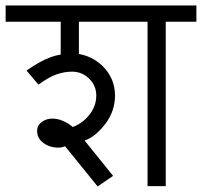

<svg xmlns="http://www.w3.org/2000/svg" viewBox="-33 -669 727 691"><path d="M185.5 -472.7V-590.8H-12.7V-649.4H673.8V-590.8H563.5V1H498V-590.8H251V-474.6Q297.9 -466.8 335 -432.6Q380.9 -387.7 380.9 -325.2Q380.9 -268.6 345.7 -222.7Q310.5 -176.8 271.5 -163.1L374 -36.1L318.4 2L201.2 -142.6Q188.5 -137.7 177.7 -137.7Q146.5 -137.7 123.5 -154.3Q100.6 -170.9 100.6 -198.2Q100.6 -217.8 117.2 -230Q133.8 -242.2 155.3 -242.2Q174.8 -242.2 194.8 -233.4Q214.8 -224.6 228.5 -211.9Q263.7 -224.6 288.6 -255.9Q313.5 -287.1 313.5 -325.2Q313.5 -360.4 288.1 -385.7Q262.7 -411.1 225.6 -411.1Q198.2 -411.1 169.4 -400.9Q140.6 -390.6 105.5 -364.3L62.5 -415Q109.4 -448.2 148.4 -462.9Q167 -469.7 185.5 -472.7Z"/></svg>

Font: Lohit Marathi
Style: Regular
Weight: 400
Version: 2.94.2